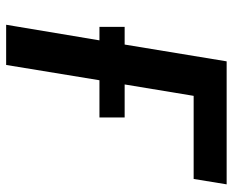

<svg xmlns="http://www.w3.org/2000/svg" viewBox="-88 -688 775 640"><g transform="rotate(90 300.0 -367.5)"><path d="M62 0 114 -311H69V-395H128L184 -735H594L576 -625H299L261 -395H371V-311H247L196 0Z"/></g></svg>

Font: Iosevka SS04 XBd Ex
Style: Italic
Weight: 800
Width: 7
Italic angle: -9°
Monospace: yes
Designer: Belleve Invis
Foundry: Belleve Invis
Version: Version 19.0.0; ttfautohint (v1.8.4)